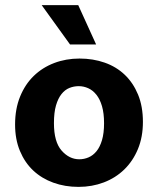

<svg xmlns="http://www.w3.org/2000/svg" viewBox="-20 -720 618 751"><path d="M539 -243Q539 -184 519.5 -137Q500 -90 466 -57Q432 -24 386 -6.5Q340 11 287 11Q234 11 188.5 -5.5Q143 -22 110 -53Q77 -84 58 -129.5Q39 -175 39 -233Q39 -294 58.5 -342Q78 -390 112 -423Q146 -456 192 -473.5Q238 -491 291 -491Q344 -491 389.5 -475Q435 -459 468 -427.5Q501 -396 520 -350Q539 -304 539 -243ZM387 -238Q387 -277 379 -304.5Q371 -332 357 -349.5Q343 -367 325 -375Q307 -383 288 -383Q269 -383 251.5 -376Q234 -369 220.5 -352Q207 -335 199 -307.5Q191 -280 191 -238Q191 -165 221 -131Q251 -97 290 -97Q309 -97 326.5 -104.5Q344 -112 357.5 -128.5Q371 -145 379 -172Q387 -199 387 -238ZM143 -700H286L356 -546H254Z"/></svg>

Font: Mukta Malar ExtraBold
Style: Regular
Weight: 800
Designer: Aadarsh Rajan, Girish Dalvi, Yashodeep Gholap
Foundry: Ek Type
Version: Version 2.538;PS 1.000;hotconv 16.6.51;makeotf.lib2.5.65220;